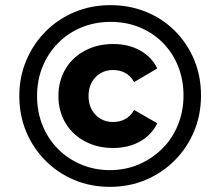

<svg xmlns="http://www.w3.org/2000/svg" viewBox="-20 -723 825 746"><path d="M407 3Q332 3 268 -24Q204 -51 156 -99.5Q108 -148 81.5 -212Q55 -276 55 -350Q55 -424 82 -488Q109 -552 157 -600.5Q205 -649 269.5 -676Q334 -703 409 -703Q484 -703 548.5 -676.5Q613 -650 660.5 -602Q708 -554 734.5 -490.5Q761 -427 761 -352Q761 -277 734 -212.5Q707 -148 658.5 -99.5Q610 -51 546 -24Q482 3 407 3ZM407 -62Q468 -62 520 -84.5Q572 -107 611 -146Q650 -185 671.5 -238Q693 -291 693 -352Q693 -413 672 -465.5Q651 -518 613 -556.5Q575 -595 523 -616.5Q471 -638 410 -638Q348 -638 295.5 -616Q243 -594 204.5 -554.5Q166 -515 145 -463Q124 -411 124 -350Q124 -289 145 -236.5Q166 -184 204.5 -145Q243 -106 295 -84Q347 -62 407 -62ZM420 -148Q359 -148 310.5 -173.5Q262 -199 234.5 -245Q207 -291 207 -350Q207 -409 234.5 -455Q262 -501 310.5 -526.5Q359 -552 420 -552Q480 -552 525 -526.5Q570 -501 591 -457L501 -404Q487 -429 466 -440Q445 -451 419 -451Q393 -451 371.5 -439Q350 -427 337 -404Q324 -381 324 -350Q324 -319 337 -296Q350 -273 371.5 -261Q393 -249 419 -249Q445 -249 466 -260Q487 -271 501 -296L591 -244Q570 -200 525 -174Q480 -148 420 -148Z"/></svg>

Font: Montserrat Thin
Style: Bold Italic
Weight: 700
Italic angle: -11.3°
Version: Version 9.000